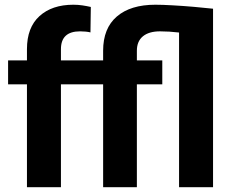

<svg xmlns="http://www.w3.org/2000/svg" viewBox="-20 -780 970 800"><path d="M233.9 0H92.3V-428.7H13.7V-528.3H92.3V-575.2Q92.3 -665.5 144.5 -712.9Q196.8 -760.3 285.6 -760.3Q305.2 -760.3 323.2 -757.6Q341.3 -754.9 358.4 -751L356.9 -645Q338.9 -649.4 313.5 -649.4Q233.9 -649.4 233.9 -575.2V-528.3H409.7V-568.8Q409.7 -662.1 466.8 -711.2Q523.9 -760.3 627.4 -760.3Q656.2 -760.3 699.5 -757.8Q742.7 -755.4 787.8 -751.5Q833 -747.6 867.7 -743.7V0H726.1V-644.5Q705.1 -647 685.3 -648.2Q665.5 -649.4 646.5 -649.4Q600.6 -649.4 575.4 -628.7Q550.3 -607.9 550.3 -568.8V-528.3H656.2V-428.7H550.3V0H409.7V-428.7H233.9Z"/></svg>

Font: Vazirmatn RD
Style: Bold
Weight: 700
Designer: Saber Rastikerdar
Foundry: Saber Rastikerdar
Version: Version 32.102